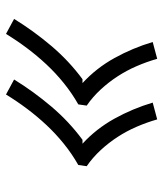

<svg xmlns="http://www.w3.org/2000/svg" viewBox="28 -663 544 640"><g transform="rotate(-90 300.0 -343.0)"><path d="M424 -91Q414 -126 399.5 -159.5Q385 -193 365.5 -223Q346 -253 321.5 -279.5Q297 -306 268 -326L272 -354Q309 -375 342.5 -402Q376 -429 405 -460Q434 -491 459.5 -525Q485 -559 507 -595L557 -568Q517 -503 467 -444Q417 -385 356 -340H343Q393 -294 426.5 -233.5Q460 -173 480 -106ZM222 -91Q212 -126 197.5 -159.5Q183 -193 163.5 -223Q144 -253 119.5 -279.5Q95 -306 66 -326L70 -354Q107 -375 140.5 -402Q174 -429 203 -460Q232 -491 257.5 -525Q283 -559 305 -595L355 -568Q315 -503 265 -444Q215 -385 154 -340H141Q191 -294 224.5 -233.5Q258 -173 278 -106Z"/></g></svg>

Font: Iosevka HT Light Extended
Style: Italic
Weight: 300
Width: 7
Italic angle: -9°
Monospace: yes
Designer: Belleve Invis
Foundry: Belleve Invis
Version: Version 32.3.0; ttfautohint (v1.8.4)